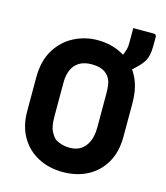

<svg xmlns="http://www.w3.org/2000/svg" viewBox="-124 -927 898 1041"><g transform="rotate(15 325.0 -406.5)"><path d="M325 -720Q401 -720 462 -688Q523 -656 559 -593.5Q595 -531 595 -438V-250Q595 -165 560 -104.5Q525 -44 464.5 -12Q404 20 325 20Q249 20 187.5 -12Q126 -44 90.5 -104.5Q55 -165 55 -250V-438Q55 -531 93 -593.5Q131 -656 193 -688Q255 -720 325 -720ZM205 -262Q205 -204 218.5 -178Q232 -152 245 -141Q258 -131 280 -124Q302 -117 330 -117Q364 -117 389.5 -133Q415 -149 430 -181.5Q445 -214 445 -262V-450Q445 -480 442 -500Q439 -520 432 -533.5Q425 -547 414 -557Q400 -571 379 -578Q358 -585 327 -585Q286 -585 259 -568.5Q232 -552 218.5 -522Q205 -492 205 -450ZM494 -833Q522 -833 552 -833Q582 -833 608 -833Q617 -833 620.5 -829Q624 -825 624 -817Q624 -811 624 -794.5Q624 -778 624 -770Q624 -738 619 -716Q614 -694 603.5 -677.5Q593 -661 574 -642Q546 -614 524.5 -594Q503 -574 477 -551Q477 -558 477 -574.5Q477 -591 477 -611.5Q477 -632 477 -650Q477 -668 477 -677Q479 -682 481.5 -688Q484 -694 487 -704Q491 -715 492.5 -725.5Q494 -736 494 -752Q494 -763 494 -787.5Q494 -812 494 -833Z"/></g></svg>

Font: Recursive ExtraBold
Style: Regular
Weight: 800
Version: Version 1.085